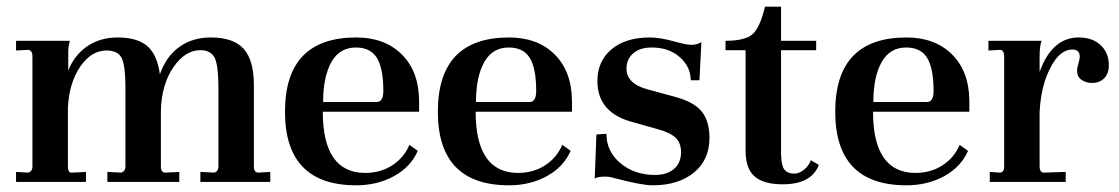

<svg xmlns="http://www.w3.org/2000/svg" viewBox="-20 -544 3345 574"><path d="M28 0V-30L64 -28Q77 -31 77 -47V-375Q77 -394 64 -395L28 -393V-422H189Q184 -405 184 -388V-333Q202 -379 240.5 -405.5Q279 -432 332 -432Q390 -432 420 -406.5Q450 -381 458 -322Q477 -376 516.5 -404Q556 -432 610 -432Q678 -432 708.5 -398Q739 -364 739 -290V-47Q739 -28 752 -28L788 -30V0H579V-30L620 -28Q633 -31 633 -47V-280Q633 -347 622 -371Q610 -394 579 -394Q533 -394 498 -342.5Q463 -291 461 -214V-47Q461 -28 474 -28L516 -30V0H301V-30L342 -28Q355 -31 355 -47V-281Q355 -347 344 -370Q333 -393 298 -393Q253 -393 220 -345Q187 -297 183 -223V-47Q183 -37 186 -32Q189 -27 196 -28L237 -30V0Z M1045 10Q832 10 832 -210Q832 -432 1045 -432Q1130 -432 1181 -381.5Q1232 -331 1233 -243V-210H945Q945 -28 1071 -27Q1118 -27 1153 -50Q1188 -73 1204 -111L1229 -93Q1208 -45 1158 -17.5Q1108 10 1045 10ZM946 -239H1106Q1126 -239 1126 -272Q1126 -339 1107 -370.5Q1088 -402 1044 -402Q995 -402 970.5 -358Q946 -314 946 -239Z M1502 10Q1289 10 1289 -210Q1289 -432 1502 -432Q1587 -432 1638 -381.5Q1689 -331 1690 -243V-210H1402Q1402 -28 1528 -27Q1575 -27 1610 -50Q1645 -73 1661 -111L1686 -93Q1665 -45 1615 -17.5Q1565 10 1502 10ZM1403 -239H1563Q1583 -239 1583 -272Q1583 -339 1564 -370.5Q1545 -402 1501 -402Q1452 -402 1427.5 -358Q1403 -314 1403 -239Z M1931 10Q1898 10 1815 -12Q1802 -16 1788 -16Q1767 -16 1758 -10L1763 -142L1793 -144Q1793 -91 1835 -56Q1877 -21 1938 -21Q1974 -21 1995 -39Q2016 -57 2016 -89Q2016 -116 2000.5 -131.5Q1985 -147 1949 -157L1864 -181Q1766 -210 1766 -302Q1766 -361 1808 -396.5Q1850 -432 1923 -432Q1954 -432 2000 -419Q2032 -410 2048 -410Q2063 -410 2077 -418L2071 -304H2045Q2045 -344 2012.5 -373Q1980 -402 1928 -402Q1893 -402 1873 -384.5Q1853 -367 1853 -339Q1853 -295 1912 -278L1996 -255Q2054 -240 2077.5 -211Q2101 -182 2101 -132Q2101 -66 2054.5 -28Q2008 10 1931 10Z M2320 7Q2263 7 2236 -16.5Q2209 -40 2209 -93V-394H2149V-422Q2207 -422 2229.5 -441.5Q2252 -461 2267 -524H2315V-422H2420V-394H2315V-88Q2315 -52 2324 -38.5Q2333 -25 2355 -25Q2369 -25 2383.5 -36.5Q2398 -48 2404 -65L2428 -51Q2406 7 2320 7Z M2690 10Q2477 10 2477 -210Q2477 -432 2690 -432Q2775 -432 2826 -381.5Q2877 -331 2878 -243V-210H2590Q2590 -28 2716 -27Q2763 -27 2798 -50Q2833 -73 2849 -111L2874 -93Q2853 -45 2803 -17.5Q2753 10 2690 10ZM2591 -239H2751Q2771 -239 2771 -272Q2771 -339 2752 -370.5Q2733 -402 2689 -402Q2640 -402 2615.5 -358Q2591 -314 2591 -239Z M2939 0V-30L2969 -28Q2982 -28 2982 -47V-375Q2982 -395 2969 -395L2935 -393V-422H3094Q3088 -406 3088 -376V-329Q3125 -432 3205 -432Q3246 -432 3270.5 -409Q3295 -386 3295 -349Q3295 -324 3281 -310Q3267 -296 3245 -296Q3226 -296 3213 -305.5Q3200 -315 3200 -332Q3200 -342 3204 -354Q3208 -367 3208 -374Q3208 -396 3186 -396Q3159 -396 3136 -367Q3093 -308 3088 -209V-47Q3088 -28 3101 -28L3166 -30V0Z"/></svg>

Font: UnnaMedium
Style: Regular
Weight: 500
Designer: Jorge de Buen Unna
Foundry: Omnibus-Type
Version: Version 2.008;hotconv 1.0.109;makeotfexe 2.5.65596